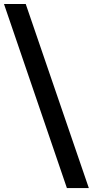

<svg xmlns="http://www.w3.org/2000/svg" viewBox="-87 -835 469 970"><path d="M43 -814.9 361.8 115.2H251L-66.9 -814.9Z"/></svg>

Font: Montserrat-Arabic Medium
Style: Regular
Weight: 500
Designer: Mohamed Gaber
Foundry: Kief Type Foundry
Version: Version 5.008;PS 005.008;hotconv 1.0.88;makeotf.lib2.5.64775